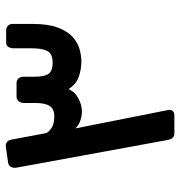

<svg xmlns="http://www.w3.org/2000/svg" viewBox="2 -654 657 702"><g transform="rotate(-90 331.0 -303.5)"><path d="M193 5Q183 5 177.5 -1.5Q172 -8 170 -18L68 -575Q67 -585 72 -593.5Q77 -602 88 -603L143 -611Q152 -613 160.5 -608Q169 -603 171 -591L195 -463Q212 -435 252 -434Q282 -433 293.5 -450Q305 -467 305 -504V-545Q305 -556 311.5 -564Q318 -572 328 -572H378Q388 -572 394.5 -565Q401 -558 401 -546V-506Q401 -468 412.5 -454Q424 -440 451 -440Q485 -440 495 -459.5Q505 -479 505 -518V-584Q505 -595 510.5 -602.5Q516 -610 526 -610H570Q581 -610 587.5 -603.5Q594 -597 594 -586V-514Q594 -457 581 -422Q568 -387 547.5 -368Q527 -349 503 -342Q479 -335 457 -335Q427 -335 399.5 -345Q372 -355 356 -382Q346 -359 322 -346Q298 -333 273 -333Q257 -333 240 -339Q223 -345 212 -357L279 -19Q281 -9 276.5 -2Q272 5 259 5Z"/></g></svg>

Font: Rubik Medium
Style: Italic
Weight: 500
Italic angle: -12°
Designer: Hubert and Fischer
Foundry: Hubert and Fischer
Version: Version 2.300;gftools[0.9.30]